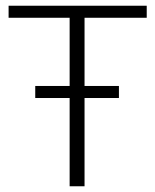

<svg xmlns="http://www.w3.org/2000/svg" viewBox="-20 -650 541 670"><path d="M395 -350V-308H275V0H223V-308H103V-350H223V-588H10V-630H492V-588H275V-350Z"/></svg>

Font: Ek Mukta ExtraLight
Style: Regular
Weight: 275
Designer: Girish Dalvi and Yashodeep Gholap
Foundry: Ek Type
Version: Version 2.538;PS 1.002;hotconv 16.6.51;makeotf.lib2.5.65220;